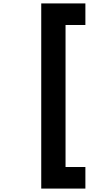

<svg xmlns="http://www.w3.org/2000/svg" viewBox="-20 -941 640 1122"><path d="M479 -921V-795H363V35H479V161H221V-921Z"/></svg>

Font: Martian Mono Condensed SemiBold
Style: Regular
Weight: 600
Width: 3
Designer: Roman Shamin
Foundry: Evil Martians
Version: Version 1.000